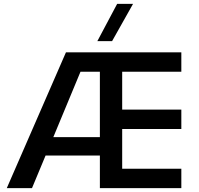

<svg xmlns="http://www.w3.org/2000/svg" viewBox="-20 -970 1027 990"><path d="M915 -700H320L15 0H145L215 -168H495V0H915V-100H610V-305H915V-405H610V-600H915ZM482 -758H558L666 -950H584ZM255 -263 395 -600H495V-263Z"/></svg>

Font: Goli Medium
Style: Regular
Weight: 500
Designer: jaikishan Patel
Foundry: MagicType
Version: Version 1.000;Glyphs 3.2 (3242)